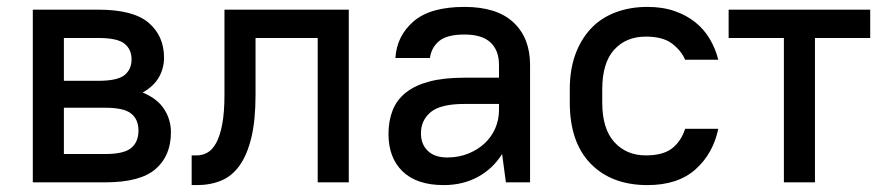

<svg xmlns="http://www.w3.org/2000/svg" viewBox="-20 -528 2560 556"><path d="M75 -500H265Q366 -500 410.5 -462Q455 -424 455 -361Q455 -330 440 -304Q425 -278 393 -260Q435 -243 455 -212.5Q475 -182 475 -145Q475 -77 430.5 -38.5Q386 0 285 0H75ZM165 -216V-82H285Q339 -82 360 -99.5Q381 -117 381 -150Q381 -182 360 -199Q339 -216 285 -216ZM165 -418V-294H265Q320 -294 340.5 -310.5Q361 -327 361 -356Q361 -385 340.5 -401.5Q320 -418 265 -418Z M535 -78H550Q566 -78 580.5 -86Q595 -94 606 -114Q617 -134 623.5 -168Q630 -202 630 -254V-500H990V0H900V-418H720V-254Q720 -180 708 -130Q696 -80 674 -49Q652 -18 620.5 -5Q589 8 550 8H535Z M1265 8Q1187 8 1146 -31.5Q1105 -71 1105 -140Q1105 -178 1117 -208.5Q1129 -239 1155.5 -260Q1182 -281 1223.5 -292Q1265 -303 1325 -303H1425V-340Q1425 -382 1400.5 -405Q1376 -428 1325 -428Q1274 -428 1251.5 -409Q1229 -390 1225 -360H1125Q1129 -424 1177.5 -466Q1226 -508 1325 -508Q1419 -508 1467 -463Q1515 -418 1515 -340V0H1445L1434 -82Q1407 -39 1363.5 -15.5Q1320 8 1265 8ZM1275 -72Q1308 -72 1335.5 -83Q1363 -94 1383 -112.5Q1403 -131 1414 -156Q1425 -181 1425 -209V-227H1325Q1256 -227 1227.5 -203.5Q1199 -180 1199 -142Q1199 -110 1219 -91Q1239 -72 1275 -72Z M1855 8Q1751 8 1690.5 -54Q1630 -116 1630 -231V-269Q1630 -326 1646 -370Q1662 -414 1691 -445Q1720 -476 1762 -492Q1804 -508 1855 -508Q1899 -508 1933.5 -496Q1968 -484 1993.5 -463.5Q2019 -443 2035.5 -415Q2052 -387 2060 -355H1964Q1953 -381 1926.5 -401.5Q1900 -422 1850 -422Q1793 -422 1758.5 -384Q1724 -346 1724 -269V-231Q1724 -155 1759 -116.5Q1794 -78 1850 -78Q1901 -78 1927 -99Q1953 -120 1964 -155H2060Q2045 -83 1994 -37.5Q1943 8 1855 8Z M2090 -500H2500V-418H2340V0H2250V-418H2090Z"/></svg>

Font: Retni Sans Medium
Style: Regular
Weight: 500
Designer: Vitaly Kuzmin
Foundry: ParaType Ltd.
Version: Version 1.00;March 2, 2019;FontCreator 11.5.0.2425 64-bit; t